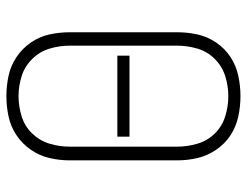

<svg xmlns="http://www.w3.org/2000/svg" viewBox="-108 -676 791 616"><g transform="rotate(90 288.0 -367.5)"><path d="M288 8Q321 8 353.5 1Q386 -6 413.5 -24.5Q441 -43 460 -70.5Q479 -98 486.5 -130Q494 -162 494 -195V-540Q494 -573 486.5 -605Q479 -637 460 -665Q441 -693 413.5 -711Q386 -729 353.5 -736Q321 -743 288 -743Q255 -743 222.5 -736Q190 -729 162.5 -711Q135 -693 116 -665Q97 -637 90 -605Q83 -573 83 -540V-195Q83 -162 90 -130Q97 -98 116 -70.5Q135 -43 162.5 -24.5Q190 -6 222.5 1Q255 8 288 8ZM418 -348V-387H158V-348ZM288 -31Q255 -31 223.5 -41Q192 -51 168.5 -75Q145 -99 135.5 -130.5Q126 -162 126 -195V-540Q126 -573 135.5 -605Q145 -637 168.5 -660.5Q192 -684 223.5 -694Q255 -704 288 -704Q321 -704 353 -694Q385 -684 408 -660.5Q431 -637 440.5 -605Q450 -573 450 -540V-195Q450 -162 440.5 -130.5Q431 -99 408 -75Q385 -51 353 -41Q321 -31 288 -31Z"/></g></svg>

Font: Iosevka Sparkle Extralight
Style: Regular
Weight: 200
Designer: Belleve Invis
Foundry: Belleve Invis
Version: Version 4.5.0; ttfautohint (v1.8.3)